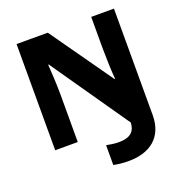

<svg xmlns="http://www.w3.org/2000/svg" viewBox="-161 -852 1145 1213"><g transform="rotate(-20 411.5 -245.5)"><path d="M499 223.1C640.6 223.1 738.8 150.9 738.8 2V-713.9H585.9V-496.1C585.9 -439.5 589.4 -340.8 594.2 -294.9H589.8L293.9 -713.9H84V0H235.8V-318.8C235.8 -379.4 231 -476.6 227.1 -522.9H231L592.8 -1C588.9 61.5 555.2 89.8 479 89.8C447.3 89.8 420.9 84 397 80.1V212.9C419.9 218.3 453.6 223.1 499 223.1Z"/></g></svg>

Font: Noto Reveo Sans
Style: Regular
Weight: 800
Designer: Monotype Design Team
Foundry: Monotype Imaging Inc.
Version: Version 2.007